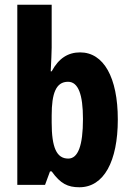

<svg xmlns="http://www.w3.org/2000/svg" viewBox="-20 -780 551 810"><path d="M198 -579V-760H53V0H170L191 -57H198C235 -5 266 10 315 10C418 10 477 -99 477 -276C477 -454 417 -559 318 -559C268 -559 228 -535 198 -479H194C196 -524 198 -558 198 -579ZM267 -435C310 -435 330 -382 330 -278C330 -165 309 -111 268 -111C219 -111 198 -157 198 -263V-293C198 -386 216 -435 267 -435Z"/></svg>

Font: Noto Sans Devanagari ExtraCondensed ExtraBold
Style: Regular
Weight: 800
Width: 2
Designer: Jelle Bosma - Monotype Design Team
Foundry: Monotype Imaging Inc.
Version: Version 2.004